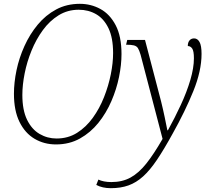

<svg xmlns="http://www.w3.org/2000/svg" viewBox="-20 -745 1104 1005"><path d="M273 11Q211 11 161 -18.5Q111 -48 82 -107Q53 -166 53 -254Q53 -313 66.5 -377.5Q80 -442 108 -504Q136 -566 177.5 -616Q219 -666 274 -695.5Q329 -725 398 -725Q456 -725 505.5 -698Q555 -671 585.5 -613Q616 -555 616 -462Q616 -406 603 -342Q590 -278 563 -215.5Q536 -153 495 -102Q454 -51 398.5 -20Q343 11 273 11ZM276 -20Q336 -20 383 -49.5Q430 -79 465.5 -128Q501 -177 524.5 -236.5Q548 -296 560 -356Q572 -416 572 -467Q572 -547 548 -597Q524 -647 483.5 -670.5Q443 -694 392 -694Q334 -694 287 -665Q240 -636 204.5 -587.5Q169 -539 145 -480Q121 -421 109 -360.5Q97 -300 97 -248Q97 -169 121.5 -118.5Q146 -68 187 -44Q228 -20 276 -20ZM560 240Q516 240 484 223L495 195Q507 201 524.5 204.5Q542 208 563 208Q620 208 663 184.5Q706 161 745.5 111.5Q785 62 831 -18L716 -458Q709 -482 702 -493Q695 -504 680.5 -507.5Q666 -511 640 -511L646 -536H739L823 -215Q833 -175 842 -132Q851 -89 856 -63H859Q895 -128 926.5 -196Q958 -264 976.5 -327Q995 -390 995 -440Q995 -478 986 -491Q977 -504 963 -504Q963 -523 972 -533.5Q981 -544 996 -544Q1014 -544 1024.5 -525Q1035 -506 1035 -463Q1035 -374 992 -268Q949 -162 884 -46Q839 36 802 91Q765 146 729 178.5Q693 211 652.5 225.5Q612 240 560 240Z"/></svg>

Font: Noto Serif SemiCondensed ExtraLight
Style: Italic
Weight: 200
Width: 4
Italic angle: -12°
Designer: Monotype Design Team
Foundry: Monotype Imaging Inc.
Version: Version 2.013